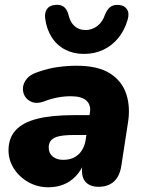

<svg xmlns="http://www.w3.org/2000/svg" viewBox="-20 -781 608 812"><path d="M185 11Q138 11 99.5 -11Q61 -33 38.5 -68.5Q16 -104 16 -145Q16 -197 46 -230Q76 -263 137 -278.5Q198 -294 291 -294H370L356 -210H291Q254 -210 230.5 -205Q207 -200 196.5 -188Q186 -176 186 -157Q186 -133 203 -119Q220 -105 247 -105Q274 -105 293.5 -115Q313 -125 325.5 -144Q338 -163 342 -188L360 -303Q366 -336 346 -355Q326 -374 279 -374Q251 -374 222.5 -368.5Q194 -363 163 -351Q136 -342 116.5 -349Q97 -356 86.5 -372Q76 -388 77 -408.5Q78 -429 93 -447.5Q108 -466 139 -476Q184 -492 225 -497.5Q266 -503 304 -503Q395 -503 446 -470Q497 -437 514.5 -382Q532 -327 521 -261L493 -79Q486 -35 461.5 -13Q437 9 397 9Q358 9 339.5 -14.5Q321 -38 329 -87L336 -129L338 -96Q323 -59 299.5 -35Q276 -11 247 0Q218 11 185 11ZM335 -553Q291 -553 256 -571Q221 -589 199 -623Q177 -657 171 -703Q168 -727 178.5 -742.5Q189 -758 212 -760Q235 -763 249.5 -752.5Q264 -742 270 -717Q277 -687 295.5 -670.5Q314 -654 342 -654Q369 -654 391.5 -671Q414 -688 424 -719Q433 -741 446.5 -751.5Q460 -762 482 -760Q505 -759 516.5 -742.5Q528 -726 520 -698Q507 -653 480.5 -620.5Q454 -588 417 -570.5Q380 -553 335 -553Z"/></svg>

Font: Nunito ExtraLight Black
Style: Italic
Weight: 900
Italic angle: -9°
Version: Version 3.602